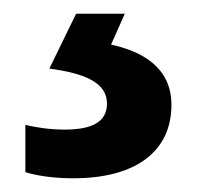

<svg xmlns="http://www.w3.org/2000/svg" viewBox="-20 -20 287 280"><path d="M230 133C230 78 187 55 142 45L162 0H91L52 80C103 87 136 100 136 131C136 158 114 169 74 169C54 169 32 166 17 162V231C32 236 58 240 87 240C179 240 230 200 230 133Z"/></svg>

Font: Noto Sans Syriac SemiBold
Style: Regular
Weight: 600
Designer: Patrick Giasson and the Monotype Design Team
Foundry: Monotype Imaging Inc.
Version: Version 3.000